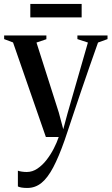

<svg xmlns="http://www.w3.org/2000/svg" viewBox="-32 -678 552 950"><path d="M103 252Q86.5 252 74.8 250Q63 248 56.5 244.5V166.5Q64 169.5 76.2 171.2Q88.5 173 100.5 173Q128.5 173 153.2 156.2Q178 139.5 198.5 113Q219 86.5 234.2 56.8Q249.5 27 258.5 0H195L32.5 -468L-11.5 -484.5V-502.5H197.5V-484L148.5 -467.5L259 -121L281 -38.5L302 -116.5L403 -467.5L351 -484.5V-502.5H500V-484.5L453 -467.5Q433 -411 411.2 -348.8Q389.5 -286.5 369 -226.2Q348.5 -166 331.5 -114.8Q314.5 -63.5 302.8 -28.8Q291 6 287.5 16.5Q259 97.5 231.5 149.8Q204 202 173.2 227Q142.5 252 103 252ZM372 -658.5V-592H118V-658.5Z"/></svg>

Font: Merriweather 144pt Medium
Style: Regular
Weight: 500
Version: Version 2.100